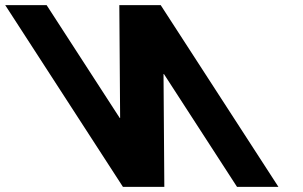

<svg xmlns="http://www.w3.org/2000/svg" viewBox="-400 -722 1170 741"><path d="M232.8 -436.1H231.1L234.2 -0.9H74.4L-379.8 -702.1H-220L61.9 -266.9H63.6L60.5 -702.1H220.3L674.5 -0.9H514.7Z"/></svg>

Font: Hussar
Style: BdOpOblSeven
Weight: 700
Foundry: Cannot Into Space Fonts
Version: Version 2.00